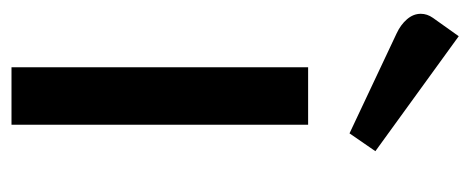

<svg xmlns="http://www.w3.org/2000/svg" viewBox="-262 -556 818 334"><g transform="rotate(90 147.0 -389.0)"><path d="M4 -712Q4 -699 13.5 -688Q23 -677 38 -670L212 -588L243 -633L43 -778L11 -733Q4 -723 4 -712ZM97 -516H197V0H97Z"/></g></svg>

Font: Voces
Style: Regular
Weight: 400
Designer: Ana Paula Megda, Pablo Ugerman
Foundry: Ana Paula Megda, Pablo Ugerman
Version: Version 1.100